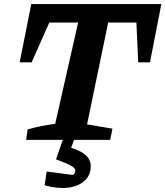

<svg xmlns="http://www.w3.org/2000/svg" viewBox="-20 -689 815 946"><path d="M775 -669 719 -382H661L652 -578H513L409 -76L534 -55L523 0H109L116 -51Q149 -61 182 -67.5Q215 -74 252 -79L365 -578H223L136 -382H77L134 -669ZM200 224 210 156 339 173Q344 170 347.5 164Q351 158 351 152Q351 140 332 128.5Q313 117 256 96L297 29Q366 47 396.5 70.5Q427 94 427 130Q427 174 397 201.5Q367 229 316 235.5Q265 242 200 224ZM295 -16H351L309 96H256Z"/></svg>

Font: Piazzolla Thin ExtraBold
Style: Italic
Weight: 800
Italic angle: -11.3°
Version: Version 2.005